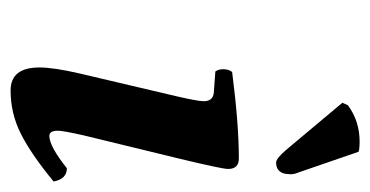

<svg xmlns="http://www.w3.org/2000/svg" viewBox="-194 -518 722 375"><g transform="rotate(90 167.5 -331.0)"><path d="M290.5 -320.3 245.1 -133.8Q235.8 -92.8 235.8 -82.5Q235.8 -65.9 246.1 -65.9Q266.1 -65.9 309.1 -100.1Q330.1 -100.1 335 -74.2Q281.7 -30.3 241.9 -10.3Q202.1 9.8 157.2 9.8Q112.3 9.8 112.3 -46.4Q112.3 -74.7 124 -125L168.9 -315.9Q177.7 -354 178.2 -367.2Q178.2 -386.2 160.2 -387.2L120.1 -390.1Q115.2 -397 115.7 -407Q116.2 -417 121.1 -422.9Q223.1 -436 290 -436Q310.5 -436 310.5 -415Q310.5 -403.3 290.5 -320.3ZM276.9 -669.9 317.9 -550.8Q320.8 -544.9 320.8 -536.1Q320.8 -534.2 320.3 -530.5Q319.8 -526.9 319.8 -525.9Q315.9 -508.8 297.9 -508.8Q290 -508.8 272.9 -528.8L181.2 -638.2L186 -648.9Q216.8 -671.9 257.8 -671.9Q271 -671.9 276.9 -669.9Z"/></g></svg>

Font: Linux Libertine
Style: Semibold Italic
Weight: 600
Italic angle: -11.5°
Designer: Philipp H. Poll
Foundry: Philipp H. Poll
Version: Version 5.1.2 ; ttfautohint (v0.9)